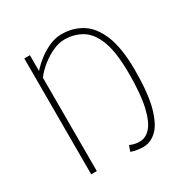

<svg xmlns="http://www.w3.org/2000/svg" viewBox="-158 -804 916 947"><g transform="rotate(-30 300.0 -330.0)"><path d="M392 12Q375 12 355.5 9Q336 6 322 0L334 -32Q346 -26 359 -23Q372 -20 390 -20Q423 -20 450 -49.5Q477 -79 493.5 -148.5Q510 -218 510 -338Q510 -456 485.5 -522Q461 -588 417 -615Q373 -642 316 -642Q286 -642 251.5 -626.5Q217 -611 185.5 -586Q154 -561 132 -532V0H100V-660H132V-570Q155 -596 185 -619Q215 -642 249 -657Q283 -672 318 -672Q383 -672 434 -640Q485 -608 514.5 -534.5Q544 -461 544 -338Q544 -204 522.5 -127.5Q501 -51 466.5 -19.5Q432 12 392 12Z"/></g></svg>

Font: Source Code Pro ExtraLight
Style: Regular
Weight: 200
Monospace: yes
Designer: Paul D. Hunt, Teo Tuominen
Foundry: Adobe
Version: Version 1.026;hotconv 1.1.0;makeotfexe 2.6.0